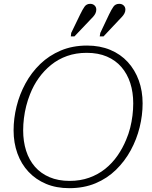

<svg xmlns="http://www.w3.org/2000/svg" viewBox="-20 -966 796 1003"><path d="M342 17Q274 17 220.5 -5.5Q167 -28 129 -68.5Q91 -109 71 -164.5Q51 -220 51 -285Q51 -347 66.5 -410Q82 -473 113 -530Q144 -587 190 -631.5Q236 -676 297.5 -702Q359 -728 435 -728Q502 -728 556 -705.5Q610 -683 647.5 -642Q685 -601 705 -546Q725 -491 725 -426Q725 -364 709.5 -301Q694 -238 663 -181Q632 -124 586 -79Q540 -34 479 -8.5Q418 17 342 17ZM433 -690Q377 -690 330.5 -673.5Q284 -657 247 -627Q210 -597 182.5 -558.5Q155 -520 137 -474Q125 -444 117 -412.5Q109 -381 105 -348.5Q101 -316 101 -285Q101 -227 116.5 -178.5Q132 -130 162.5 -95Q193 -60 238.5 -40.5Q284 -21 344 -21Q399 -21 445.5 -37.5Q492 -54 529 -83.5Q566 -113 593.5 -152.5Q621 -192 639 -236Q652 -266 660 -298Q668 -330 672 -362Q676 -394 676 -426Q676 -484 660.5 -532Q645 -580 614.5 -615.5Q584 -651 538.5 -670.5Q493 -690 433 -690ZM399 -891Q411 -916 421.5 -931Q432 -946 451 -946Q465 -946 474 -937.5Q483 -929 483 -916Q483 -906 479 -897Q475 -888 467 -879Q459 -870 448 -859L369 -776H350L352 -794ZM550 -891Q562 -916 572.5 -931Q583 -946 603 -946Q617 -946 626 -937.5Q635 -929 635 -916Q635 -906 630.5 -897Q626 -888 618 -879Q610 -870 599 -859L521 -776H501L504 -794Z"/></svg>

Font: Roboto Serif Thin
Style: Italic
Weight: 250
Italic angle: -10°
Version: Version 1.007